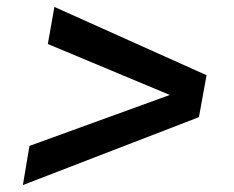

<svg xmlns="http://www.w3.org/2000/svg" viewBox="-20 -537 676 554"><path d="M46 -3 554 -199 576 -320 137 -517 118 -410 470 -263 65 -116Z"/></svg>

Font: Archivo SemiBold
Style: Italic
Weight: 600
Italic angle: -10°
Designer: Hector Gatti
Foundry: Omnibus-Type
Version: Version 2.001